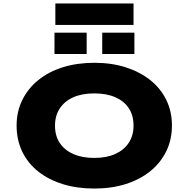

<svg xmlns="http://www.w3.org/2000/svg" viewBox="-20 -1079 1090 1110"><path d="M525 11Q425 11 343 -14.5Q261 -40 201 -87.5Q141 -135 108.5 -202.5Q76 -270 76 -353Q76 -434 109 -501Q142 -568 202 -616.5Q262 -665 344.5 -690.5Q427 -716 526 -716Q625 -716 706.5 -690Q788 -664 848 -616.5Q908 -569 941 -502Q974 -435 974 -354Q974 -271 941 -204Q908 -137 848.5 -89Q789 -41 707 -15Q625 11 525 11ZM525 -166Q595 -166 645.5 -188.5Q696 -211 724 -253Q752 -295 752 -353Q752 -412 724.5 -453.5Q697 -495 646.5 -517Q596 -539 525 -539Q454 -539 403.5 -516.5Q353 -494 325.5 -452Q298 -410 298 -352Q298 -294 325.5 -252.5Q353 -211 404 -188.5Q455 -166 525 -166ZM300 -935V-1059H752V-935ZM295 -767V-890H481V-767ZM571 -767V-890H757V-767Z"/></svg>

Font: Nunito Sans 7pt Expanded Black
Style: Regular
Weight: 900
Width: 7
Designer: Vernon Adams
Foundry: Vernon Adams
Version: Version 3.101;gftools[0.9.27]